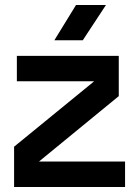

<svg xmlns="http://www.w3.org/2000/svg" viewBox="-20 -743 545 763"><path d="M36 0V-160L353 -419V-420H47V-521H452V-361L136 -102V-101H477V0ZM282 -723H401L309 -583H196Z"/></svg>

Font: TikTok Sans 24pt SemiBold
Style: Regular
Weight: 600
Version: Version 4.000